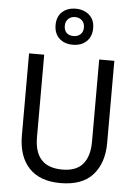

<svg xmlns="http://www.w3.org/2000/svg" viewBox="-64 -1040 782 1099"><g transform="rotate(5 327.0 -491.0)"><path d="M572 -242Q572 -127 511 -58.5Q450 10 325 10Q206 10 144 -56.5Q82 -123 82 -243V-714H169V-240Q169 -68 329 -68Q410 -68 447.5 -113.5Q485 -159 485 -241V-714H572ZM327 -785Q278 -785 248.5 -813Q219 -841 219 -889Q219 -937 248.5 -964.5Q278 -992 327 -992Q373 -992 404 -965Q435 -938 435 -890Q435 -841 405 -813Q375 -785 327 -785ZM327 -835Q351 -835 366.5 -849.5Q382 -864 382 -889Q382 -914 366.5 -929Q351 -944 327 -944Q303 -944 287.5 -929Q272 -914 272 -889Q272 -864 286 -849.5Q300 -835 327 -835Z"/></g></svg>

Font: Noto Sans Sinhala UI SemiCondensed
Style: Regular
Weight: 400
Width: 4
Designer: Jelle Bosma - Monotype Design Team
Foundry: Monotype Imaging Inc.
Version: Version 2.006; ttfautohint (v1.8.4.7-5d5b)